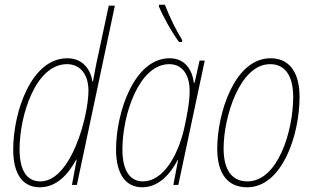

<svg xmlns="http://www.w3.org/2000/svg" viewBox="-20 -784 1326 814"><path d="M149 10C219 10 268 -43 303 -107H305L285 0H306L467 -760H441L397 -554C388 -516 381 -474 374 -438H372C364 -490 331 -537 265 -537C112 -537 36 -308 36 -150C36 -49 74 10 149 10ZM151 -15C96 -15 63 -58 63 -151C63 -297 132 -512 264 -512C319 -512 355 -470 355 -399C355 -293 282 -15 151 -15Z M739 -606H752V-615C726 -657 700 -710 679 -764H654V-756C673 -710 711 -643 739 -606ZM583 10C651 10 700 -43 733 -105H735L715 0H736L848 -527H826L805 -433H802C795 -486 766 -537 699 -537C549 -537 472 -308 472 -150C472 -49 511 10 583 10ZM586 -15C532 -15 499 -59 499 -151C499 -297 569 -512 698 -512C752 -512 784 -468 784 -399C784 -352 773 -294 760 -236C732 -118 669 -15 586 -15Z M1028 10C1175 10 1250 -209 1250 -373C1250 -480 1205 -537 1127 -537C973 -537 901 -301 901 -154C901 -45 947 10 1028 10ZM1029 -15C963 -15 928 -64 928 -154C928 -289 997 -512 1125 -512C1190 -512 1223 -461 1223 -373C1223 -228 1158 -15 1029 -15Z"/></svg>

Font: Noto Sans Condensed Thin
Style: Italic
Weight: 100
Width: 3
Italic angle: -12°
Designer: Monotype Design Team
Foundry: Monotype Imaging Inc.
Version: Version 2.013